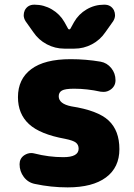

<svg xmlns="http://www.w3.org/2000/svg" viewBox="-20 -810 571 819"><path d="M250 -139.6Q315.4 -139.6 315.4 -175.8Q315.4 -192.4 303.7 -201.7Q292 -210.9 257.8 -217.8Q150.4 -237.3 103.5 -280.8Q56.6 -324.2 56.6 -395.5Q56.6 -472.7 113.3 -515.1Q169.9 -557.6 281.2 -557.6Q346.7 -557.6 409.2 -546.9Q436.5 -542 454.6 -519.5Q472.7 -497.1 472.7 -467.8Q472.7 -443.4 453.1 -428.7Q438.5 -418 421.9 -418Q416 -418 409.2 -418.9Q351.6 -431.6 295.9 -431.6Q257.8 -431.6 244.1 -423.8Q230.5 -416 230.5 -399.4Q230.5 -367.2 284.2 -356.4Q397.5 -338.9 443.4 -295.9Q489.3 -252.9 489.3 -173.8Q489.3 -95.7 432.1 -53.2Q375 -10.7 268.6 -10.7Q197.3 -10.7 128.9 -25.4Q99.6 -31.2 81.5 -55.2Q63.5 -79.1 63.5 -109.4Q63.5 -133.8 83 -147.5Q97.7 -157.2 113.3 -157.2Q120.1 -157.2 127 -155.3Q188.5 -139.6 250 -139.6ZM270.5 -687.5Q272.5 -684.6 275.4 -684.6Q278.3 -684.6 280.3 -687.5L295.9 -715.8Q315.4 -750 349.6 -770Q383.8 -790 422.9 -790H425.8Q453.1 -790 465.8 -766.6Q470.7 -755.9 470.7 -745.1Q470.7 -732.4 462.9 -719.7L429.7 -672.9Q407.2 -639.6 372.1 -621.1Q336.9 -602.5 296.9 -602.5H254.9Q214.8 -602.5 179.7 -621.1Q144.5 -639.6 122.1 -672.9L88.9 -719.7Q81.1 -732.4 81.1 -745.1Q81.1 -755.9 85.9 -766.6Q98.6 -790 126 -790H127.9Q167 -790 201.2 -770Q235.4 -750 254.9 -715.8Z"/></svg>

Font: Gen Jyuu GothicX Heavy
Style: Bold
Weight: 900
Designer: [Source Han Sans]
Ryoko NISHIZUKA  (kana & ideographs); Paul D. Hunt (Latin, Greek & Cyrillic); Wenlong ZHANG  (bopomofo
Version: Version 1.002.20150607